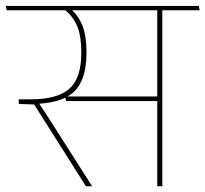

<svg xmlns="http://www.w3.org/2000/svg" viewBox="-37 -646 712 666"><path d="M526 -615H508.5V0H526ZM439.5 -610.5H655.5L652.5 -625.5H436.5ZM605 -610.5 602 -625.5H-17L-13.5 -610.5ZM187.5 -311.5 193 -295.5H517V-311.5ZM281.5 0V-1.5L173 -172Q156 -198.5 143.5 -218.2Q131 -238 119.5 -255.5Q108 -273 95 -292.5V-297L28 -301.5V-285.5L81.5 -283.5L261 0ZM208 -614.5H184.5Q216 -590.5 230.5 -555.8Q245 -521 245 -467V-463Q245 -374.5 203.5 -338Q162 -301.5 70 -301.5H28L43.5 -285.5H71.5Q173.5 -285.5 218.2 -326.5Q263 -367.5 263 -462V-467Q263 -521.5 248.8 -557.2Q234.5 -593 208 -614.5Z"/></svg>

Font: Anek Devanagari Medium Thin
Style: Regular
Weight: 250
Version: Version 1.003